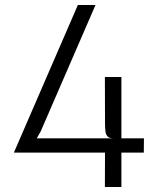

<svg xmlns="http://www.w3.org/2000/svg" viewBox="-20 -747 640 767"><path d="M35.5 -137.5 291 -727H361.5L142.5 -222L127 -194.5H432Q416 -194.5 409 -202.8Q402 -211 400.8 -225.2Q399.5 -239.5 399.5 -257.5L399 -439.5H465V-194.5H555L554.5 -137.5H465V0H399L399.5 -137.5Z"/></svg>

Font: Spline Sans Mono Light
Style: Regular
Weight: 300
Monospace: yes
Version: Version 1.004